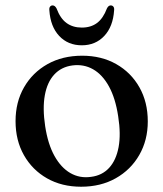

<svg xmlns="http://www.w3.org/2000/svg" viewBox="-20 -679 604 710"><path d="M284 -473Q355 -473 409.8 -442Q464.5 -411 495.5 -356.2Q526.5 -301.5 526.5 -230Q526.5 -160.5 495 -105.8Q463.5 -51 408 -19.8Q352.5 11.5 280 11.5Q208.5 11.5 154 -19.5Q99.5 -50.5 68.5 -105.2Q37.5 -160 37.5 -231Q37.5 -301.5 68.8 -356Q100 -410.5 155.5 -441.8Q211 -473 284 -473ZM316.5 -25Q357.5 -30 383.5 -58.2Q409.5 -86.5 418.5 -134.8Q427.5 -183 417 -249Q407 -315.5 383 -359.2Q359 -403 324.2 -422.8Q289.5 -442.5 247.5 -437Q206.5 -431.5 180.5 -403.2Q154.5 -375 145.8 -326.8Q137 -278.5 147 -212.5Q157 -146.5 181.2 -102.8Q205.5 -59 240.2 -39Q275 -19 316.5 -25ZM282.5 -577Q316 -577 338.8 -594Q361.5 -611 375.5 -648Q381 -659 389.5 -659Q395.5 -659 399.2 -654.5Q403 -650 402 -641Q398 -580.5 365.5 -546Q333 -511.5 282.5 -511.5Q231.5 -511.5 199 -546Q166.5 -580.5 162.5 -641Q161.5 -650 165.2 -654.5Q169 -659 174.5 -659Q183 -659 189 -648Q203 -610.5 226.2 -593.8Q249.5 -577 282.5 -577Z"/></svg>

Font: Fraunces 48pt
Style: Regular
Weight: 400
Version: Version 1.000;[b76b70a41]